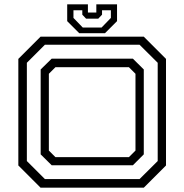

<svg xmlns="http://www.w3.org/2000/svg" viewBox="-20 -870 854 890"><path d="M168 0 65 -103V-597L168 -700H646.5L749.5 -597V-103L646.5 0ZM188 -40H627L711 -123.5V-579L627 -662.5H188L104.5 -579V-123.5ZM219.5 -104 168.5 -154.5V-548L219.5 -598H596L646.5 -548V-154.5L596 -104ZM237 -141.5H577.5L608 -172V-528L577.5 -558.5H237L206.5 -528V-172ZM347.5 -716 291.5 -772V-850H387.5V-812H426.5V-850H522.5V-772L466.5 -716ZM363.5 -742.5H451L494 -787V-822.5H453V-802L435.5 -783.5H379L361.5 -802V-822.5H320.5V-787Z"/></svg>

Font: Tourney Expanded
Style: Regular
Weight: 400
Width: 7
Designer: Tyler Finck
Foundry: Etcetera Type Co
Version: Version 1.010; ttfautohint (v1.8.3)